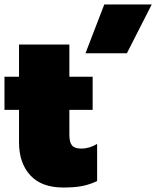

<svg xmlns="http://www.w3.org/2000/svg" viewBox="-25 -823 698 858"><path d="M441 -803H653L542 -585H357ZM60 -187V-332H-5V-480H60V-624H285V-480H389V-332H285V-220Q285 -187 297 -173Q309 -159 338 -159Q375 -159 409 -180V-14Q378 1 344 8Q310 15 258 15Q160 15 110 -40Q60 -95 60 -187Z"/></svg>

Font: Prompt Black
Style: Regular
Weight: 900
Designer: Katatrad Team
Foundry: CadsonDemak
Version: Version 1.000